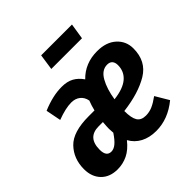

<svg xmlns="http://www.w3.org/2000/svg" viewBox="-198 -918 1097 1097"><g transform="rotate(-45 350.0 -369.5)"><path d="M374 -480Q438 -546 536 -546Q609 -546 651.5 -507.5Q694 -469 694 -410Q694 -307 614 -258.5Q534 -210 404 -194Q404 -138 419.5 -113Q435 -88 473 -88Q501 -88 526.5 -99Q552 -110 585 -134L633 -53Q549 16 453 16Q399 16 359 -5Q319 -26 297 -66Q262 -22 223.5 -3.5Q185 15 142 15Q79 15 42.5 -22.5Q6 -60 6 -122Q6 -206 59 -261.5Q112 -317 239 -317H286Q294 -350 305 -378Q299 -409 277.5 -426Q256 -443 224 -443Q178 -443 109 -417L91 -509Q176 -545 248 -545Q293 -545 322.5 -528.5Q352 -512 374 -480ZM412 -281Q489 -290 526.5 -322Q564 -354 564 -405Q564 -427 553.5 -439Q543 -451 522 -451Q478 -451 450.5 -402.5Q423 -354 412 -281ZM239 -236Q148 -236 148 -137Q148 -82 188 -82Q208 -82 228 -98.5Q248 -115 272 -151Q270 -171 270 -184Q270 -200 273 -236ZM527 -659H279L293 -755H542Z"/></g></svg>

Font: Fira Sans Extra Condensed SemiBold
Style: Italic
Weight: 600
Width: 3
Italic angle: -8°
Designer: Carrois Corporate & Edenspiekermann AG
Foundry: Carrois Corporate GbR & Edenspiekermann AG
Version: Version 4.203